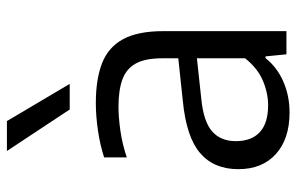

<svg xmlns="http://www.w3.org/2000/svg" viewBox="-171 -677 857 555"><g transform="rotate(-90 257.5 -399.5)"><path d="M210 9Q133.5 9 89.8 -30.5Q46 -70 46 -139Q46 -210 92.8 -249.8Q139.5 -289.5 243 -299.5L388.5 -315L396 -262L248 -246Q183.5 -239.5 155.2 -214.8Q127 -190 127 -146.5Q127 -101 153 -77Q179 -53 230.5 -53Q266 -53 302 -68.2Q338 -83.5 366.5 -119.5V-359Q366.5 -409 351 -436.2Q335.5 -463.5 304.5 -474.5Q273.5 -485.5 226.5 -485.5Q196 -485.5 157.2 -480Q118.5 -474.5 80 -461.5V-527Q115 -538.5 157.2 -544.8Q199.5 -551 237 -551Q306 -551 352.2 -533Q398.5 -515 421.8 -472.2Q445 -429.5 445 -355.5V0H378L372 -60.5H367Q340.5 -27 299.2 -9Q258 9 210 9ZM218.5 -626.5 98.5 -808H185L292.5 -626.5Z"/></g></svg>

Font: Encode Sans Condensed Thin
Style: Regular
Weight: 400
Version: Version 3.002